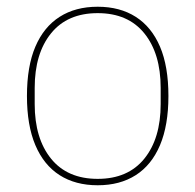

<svg xmlns="http://www.w3.org/2000/svg" viewBox="-20 -538 580 570"><path d="M270 12Q204 12 157 -18Q110 -48 85 -107Q60 -166 60 -253Q60 -341 85 -399.5Q110 -458 157 -488Q204 -518 270 -518Q336 -518 383 -488Q430 -458 455 -399.5Q480 -341 480 -253Q480 -166 455 -107Q430 -48 383 -18Q336 12 270 12ZM270 -7Q360 -7 408.5 -67Q457 -127 457 -229V-277Q457 -379 408.5 -439Q360 -499 270 -499Q180 -499 131.5 -439Q83 -379 83 -277V-229Q83 -127 131.5 -67Q180 -7 270 -7Z"/></svg>

Font: IBM Plex Sans Thin
Style: Regular
Weight: 250
Designer: Mike Abbink, Paul van der Laan, Pieter van Rosmalen
Foundry: Bold Monday
Version: Version 3.201